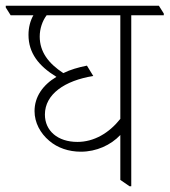

<svg xmlns="http://www.w3.org/2000/svg" viewBox="-46 -642 589 667"><path d="M235 -115C289 -115 339 -138 372 -173V-17L404 5H410V-589H523V-595L506 -622H-26V-616L-9 -589H70C59 -570 53 -546 53 -521C53 -458 88 -413 150 -375C103 -347 74 -306 74 -256C74 -216 94 -179 125 -153C154 -128 193 -115 235 -115ZM110 -244C110 -315 179 -362 278 -378L256 -414C226 -408 198 -400 174 -388C122 -422 92 -462 92 -515C92 -542 101 -569 116 -589H372V-229C333 -180 281 -149 223 -149C154 -149 110 -188 110 -244Z"/></svg>

Font: Noto Serif Devanagari SemiCondensed ExtraLight
Style: Regular
Weight: 200
Width: 4
Designer: Universal Thirst, Indian Type Foundry and the Monotype Design Team
Foundry: Monotype Imaging Inc.
Version: Version 2.004